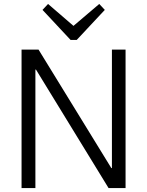

<svg xmlns="http://www.w3.org/2000/svg" viewBox="-20 -951 745 971"><path d="M615 -700V0H529L162 -599H159V0H89V-700H175L543 -101H546V-700ZM510 -901 368 -749H337L195 -901L223 -931L368 -806H335L482 -931Z"/></svg>

Font: Pathway Extreme 28pt Light
Style: Regular
Weight: 300
Designer: Eduardo Rodriguez Tunni
Foundry: Eduardo Rodriguez Tunni
Version: Version 1.001;gftools[0.9.26]